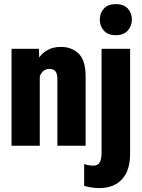

<svg xmlns="http://www.w3.org/2000/svg" viewBox="-20 -728 707 959"><path d="M37.6 0H178.7V-345.2Q182.6 -360.8 195.6 -372.3Q208.5 -383.8 227.1 -383.8Q247.1 -383.8 256.8 -372.1Q266.6 -360.4 266.6 -331.5V0H407.7V-344.2Q407.7 -426.3 373 -460Q338.4 -493.7 285.2 -493.7Q244.6 -493.7 217.5 -478Q190.4 -462.4 177.2 -442.4H175.8L174.3 -484.4H37.6ZM400.4 200.2Q411.6 204.1 432.9 207.8Q454.1 211.4 476.1 211.4Q548.8 211.4 589.4 167.5Q629.9 123.5 629.9 39.6V-484.4H487.3V31.2Q487.3 69.8 477.3 84.5Q467.3 99.1 448.7 99.1Q433.1 99.1 421.1 96.9Q409.2 94.7 400.4 91.3ZM478.5 -630.4Q478.5 -597.7 498.8 -575Q519 -552.2 558.1 -552.2Q597.2 -552.2 617.9 -575Q638.7 -597.7 638.7 -630.4Q638.7 -663.6 618.2 -685.5Q597.7 -707.5 558.6 -707.5Q519.5 -707.5 499 -685.3Q478.5 -663.1 478.5 -630.4Z"/></svg>

Font: Roboto Flex
Style: wght 700 wdth 25 opsz 34 GRAD 0.00 slnt 0.00 XTRA 468 XOPQ 96 YOPQ 79 YTLC 514 YTUC 712 YTAS 750 YTDE -203.00 YTFI 738
Weight: 700
Width: 1
Designer: Berlow after Robertson
Foundry: Google
Version: Version 3.100